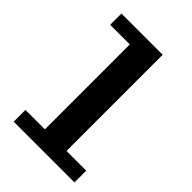

<svg xmlns="http://www.w3.org/2000/svg" viewBox="-166 -592 659 659"><g transform="rotate(45 164.0 -262.0)"><path d="M225.1 -523.9V-57.1H320.8V0H25.9V-57.1H120.1V-469.2H24.9V-523.9Z"/></g></svg>

Font: Trocchi
Style: Regular
Weight: 400
Designer: vernon adams
Version: Version 1.0; ttfautohint (v0.8) -l 6 -r 50 -G 100